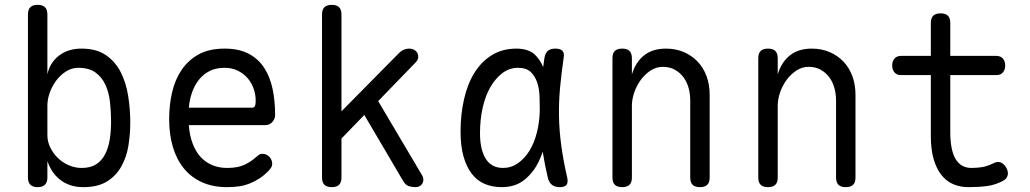

<svg xmlns="http://www.w3.org/2000/svg" viewBox="-20 -760 4240 790"><path d="M135 10Q115 10 105 0Q95 -10 95 -30V-700Q95 -721 105 -730.5Q115 -740 135 -740Q155 -740 165 -730.5Q175 -721 175 -700V-454Q185 -502 222.5 -531Q260 -560 315 -560Q377 -560 416 -533Q455 -506 477 -462.5Q499 -419 507.5 -364.5Q516 -310 516 -256Q516 -209 508.5 -161.5Q501 -114 479.5 -75.5Q458 -37 420.5 -13.5Q383 10 323 10Q292 10 268 1.5Q244 -7 226 -21.5Q208 -36 195.5 -55Q183 -74 175 -97V-30Q175 -10 165 0Q155 10 135 10ZM316 -69Q352 -69 375 -83.5Q398 -98 412 -124.5Q426 -151 431.5 -186Q437 -221 437 -260Q437 -301 432.5 -340.5Q428 -380 413.5 -411.5Q399 -443 372.5 -462Q346 -481 302 -481Q275 -481 251.5 -466Q228 -451 211 -428Q194 -405 184.5 -378Q175 -351 175 -326V-203Q175 -178 186.5 -154Q198 -130 217 -111Q236 -92 262 -80.5Q288 -69 316 -69Z M1060 -127Q1077 -127 1088.5 -114.5Q1100 -102 1100 -86Q1100 -78 1096 -71Q1092 -64 1082 -54Q1065 -37 1047 -25.5Q1029 -14 1008.5 -5.5Q988 3 965 6.5Q942 10 914 10Q856 10 811.5 -10Q767 -30 737 -66.5Q707 -103 691.5 -154.5Q676 -206 676 -270Q676 -327 688 -379.5Q700 -432 727 -472Q754 -512 797 -536Q840 -560 904 -560Q963 -560 1003 -539Q1043 -518 1067 -481Q1091 -444 1101.5 -394.5Q1112 -345 1112 -287Q1112 -271 1100.5 -258Q1089 -245 1070 -245H757Q760 -202 773 -168.5Q786 -135 806 -113.5Q826 -92 853.5 -80.5Q881 -69 915 -69Q960 -69 988 -83Q1016 -97 1035 -115Q1042 -121 1047 -124Q1052 -127 1060 -127ZM757 -317H1019Q1024 -317 1028 -322Q1032 -327 1032 -347Q1032 -370 1024 -394Q1016 -418 1000 -437Q984 -456 960 -468.5Q936 -481 904 -481Q869 -481 843 -468Q817 -455 799 -432.5Q781 -410 770.5 -380.5Q760 -351 757 -317Z M1385 -30Q1385 -9 1375 0.5Q1365 10 1345 10Q1325 10 1315 0.5Q1305 -9 1305 -30V-700Q1305 -721 1315 -730.5Q1325 -740 1345 -740Q1365 -740 1375 -730.5Q1385 -721 1385 -700V-302L1621 -541Q1631 -551 1641.5 -555.5Q1652 -560 1663 -560Q1676 -560 1685 -554.5Q1694 -549 1698 -540.5Q1702 -532 1700.5 -522Q1699 -512 1690 -503L1536 -344L1716 -40Q1722 -30 1722 -21Q1722 -12 1718 -5Q1714 2 1706.5 6Q1699 10 1690 10Q1676 10 1662.5 6Q1649 2 1639 -15L1479 -287L1385 -190Z M2044 10Q2006 10 1975 -3Q1944 -16 1922 -44Q1900 -72 1887.5 -115Q1875 -158 1875 -219Q1875 -288 1889 -350.5Q1903 -413 1931.5 -459.5Q1960 -506 2003.5 -533Q2047 -560 2105 -560Q2153 -560 2180 -536Q2202 -515 2215 -484Q2217 -502 2220 -521Q2224 -543 2235 -551.5Q2246 -560 2265 -560Q2286 -560 2294.5 -550.5Q2303 -541 2299 -521Q2290 -459 2284.5 -400Q2279 -341 2280 -282Q2281 -223 2289.5 -160.5Q2298 -98 2314 -29Q2318 -9 2311 0.5Q2304 10 2283.5 10Q2263 10 2251 0.5Q2239 -9 2234 -29Q2221 -84 2213 -136Q2206 -114 2196 -94Q2174 -49 2137 -19.5Q2100 10 2044 10ZM2050 -69Q2083 -69 2110.5 -88Q2138 -107 2158 -139Q2178 -171 2189 -214.5Q2200 -258 2201 -306Q2201 -333 2200 -363.5Q2199 -394 2190.5 -420Q2182 -446 2164 -463.5Q2146 -481 2111 -481Q2076 -481 2047.5 -459.5Q2019 -438 1998 -402Q1977 -366 1966 -317Q1955 -268 1955 -212Q1955 -145 1978.5 -107Q2002 -69 2050 -69Z M2580 -326V-30Q2580 -9 2570 0.5Q2560 10 2540 10Q2520 10 2510 0.5Q2500 -9 2500 -30V-520Q2500 -541 2510 -550.5Q2520 -560 2540 -560Q2560 -560 2570 -550.5Q2580 -541 2580 -520V-454Q2595 -504 2630 -532Q2665 -560 2720 -560Q2760 -560 2793 -546Q2826 -532 2850 -507Q2874 -482 2887 -447Q2900 -412 2900 -369V-30Q2900 -9 2890 0.5Q2880 10 2860 10Q2840 10 2830 0.5Q2820 -9 2820 -30V-347Q2820 -374 2813 -399Q2806 -424 2791.5 -443Q2777 -462 2756 -473.5Q2735 -485 2707 -485Q2680 -485 2656.5 -469.5Q2633 -454 2616 -430.5Q2599 -407 2589.5 -379Q2580 -351 2580 -326Z M3180 -326V-30Q3180 -9 3170 0.5Q3160 10 3140 10Q3120 10 3110 0.5Q3100 -9 3100 -30V-520Q3100 -541 3110 -550.5Q3120 -560 3140 -560Q3160 -560 3170 -550.5Q3180 -541 3180 -520V-454Q3195 -504 3230 -532Q3265 -560 3320 -560Q3360 -560 3393 -546Q3426 -532 3450 -507Q3474 -482 3487 -447Q3500 -412 3500 -369V-30Q3500 -9 3490 0.5Q3480 10 3460 10Q3440 10 3430 0.5Q3420 -9 3420 -30V-347Q3420 -374 3413 -399Q3406 -424 3391.5 -443Q3377 -462 3356 -473.5Q3335 -485 3307 -485Q3280 -485 3256.5 -469.5Q3233 -454 3216 -430.5Q3199 -407 3189.5 -379Q3180 -351 3180 -326Z M4080 -530Q4097 -530 4106.5 -519Q4116 -508 4116 -490.5Q4116 -473 4106.5 -462Q4097 -451 4080 -451H3890V-218Q3890 -142 3912 -105.5Q3934 -69 3977 -69Q4001 -69 4021.5 -72.5Q4042 -76 4065 -87Q4083 -97 4096.5 -92Q4110 -87 4120 -71Q4130 -53 4126 -38Q4122 -23 4105 -15Q4075 1 4041.5 5.5Q4008 10 3965 10Q3931 10 3902.5 -2Q3874 -14 3853.5 -40Q3833 -66 3821.5 -105.5Q3810 -145 3810 -200V-451H3687Q3670 -451 3660.5 -462Q3651 -473 3651 -490.5Q3651 -508 3660.5 -519Q3670 -530 3687 -530H3810V-665Q3810 -686 3820 -695.5Q3830 -705 3850 -705Q3870 -705 3880 -695.5Q3890 -686 3890 -665V-530Z"/></svg>

Font: Maple Mono NL Light
Style: Regular
Weight: 300
Monospace: yes
Designer: subframe7536
Version: Version 7.000